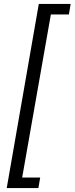

<svg xmlns="http://www.w3.org/2000/svg" viewBox="-20 -786 377 970"><path d="M174 164H14L176 -766H337L328 -713H237L92 111H183Z"/></svg>

Font: Poly
Style: Italic
Weight: 400
Italic angle: -10°
Designer: Nicolas Silva
Foundry: Jose Nicolas Silva Schwarzenberg
Version: Version 1.003